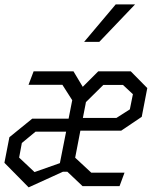

<svg xmlns="http://www.w3.org/2000/svg" viewBox="-22 -822 671 848"><path d="M302.5 -507H126.5L104 -447.5H253.5L297 -379.5L281 -298H120.5L19.5 -216L-2.5 -103L104.5 5.5L256 -63.5H275.5L342.5 0H506L528 -59.5H381L310 -125.5L333 -245H513.5L604 -306L628.5 -433L555.5 -507H412L343.5 -438.5ZM62.5 -126 74.5 -190.5 135 -240.5H270L242.5 -101.5L130.5 -62ZM344 -301 356 -362.5 357.5 -371 434.5 -447H521L565 -406L551.5 -339L492 -301ZM349.5 -637 489 -802.5H574.5L416.5 -637Z"/></svg>

Font: Monaspace Krypton Light
Style: Italic
Weight: 300
Italic angle: -11°
Designer: Riley Cran & the Lettermatic Team
Foundry: Lettermatic
Version: Version 1.101 (Monaspace Krypton)